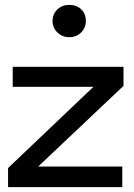

<svg xmlns="http://www.w3.org/2000/svg" viewBox="-20 -765 549 785"><path d="M485 -414V-492H32V-410H362L13 -78V0H480V-84H136ZM195 -679Q195 -651 215 -632Q235 -613 263 -613Q292 -613 311.5 -632Q331 -651 331 -679Q331 -709 312 -727Q293 -745 263 -745Q234 -745 214.5 -726.5Q195 -708 195 -679Z"/></svg>

Font: Geom
Style: Regular
Weight: 400
Version: Version 1.102